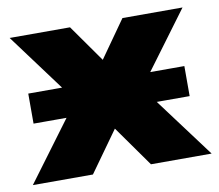

<svg xmlns="http://www.w3.org/2000/svg" viewBox="-66 -570 731 642"><g transform="rotate(-10 299.5 -249.0)"><path d="M-4 0 218 -299 220 -208 5 -498H210L318 -345H280L388 -498H592L377 -208L380 -299L603 0H397L280 -165H318L200 0ZM34 -202V-304H564V-202Z"/></g></svg>

Font: Nunito Sans 10pt Black
Style: Regular
Weight: 900
Designer: Vernon Adams
Foundry: Vernon Adams
Version: Version 3.101;gftools[0.9.27]